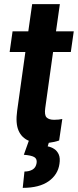

<svg xmlns="http://www.w3.org/2000/svg" viewBox="-20 -679 375 924"><path d="M209.5 25.4Q226.1 28.3 240.5 37.6Q254.9 46.9 262.7 64.2Q270.5 81.5 266.1 109.9Q258.8 161.6 213.9 193.4Q168.9 225.1 89.4 225.1L97.7 146.5Q120.6 146.5 136.7 137Q152.8 127.4 156.2 105.5Q159.2 85 144.3 76.7Q129.4 68.4 94.7 65.9L118.7 -1.5Q84.5 -15.6 69.3 -50.5Q54.2 -85.4 62.5 -145.5L102.1 -428.7H26.4L40.5 -528.3H116.2L134.8 -659.2H268.1L249.5 -528.3H335L320.8 -428.7H235.4L197.8 -159.7Q192.9 -125 204.3 -113.8Q215.8 -102.5 240.2 -102.5Q263.7 -102.5 279.8 -106.4L264.6 -2.9Q242.7 4.9 214.8 8.3Z"/></svg>

Font: Robert Sans ExtraBold
Style: Italic
Weight: 800
Italic angle: -8°
Designer: Christian Robertson (extended by Adam Twardoch)
Foundry: Google
Version: Version 12.135;April 2, 2019;FontCreator 11.5.0.2425 64-bit;